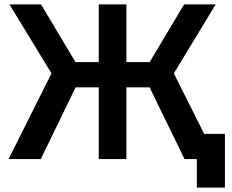

<svg xmlns="http://www.w3.org/2000/svg" viewBox="-20 -725 1059 875"><path d="M821 0 631 -390 819 -705H963L750 -354L753 -429L968 0ZM19 0 234 -429 237 -354 23 -705H167L355 -390L166 0ZM430 0V-705H556V0ZM249 -327V-442H737V-327ZM877 130V0H839V-115H1005V130Z"/></svg>

Font: TikTok Sans 24pt SemiBold
Style: Regular
Weight: 600
Version: Version 4.000